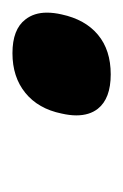

<svg xmlns="http://www.w3.org/2000/svg" viewBox="33 -224 200 313"><g transform="rotate(90 133.5 -67.0)"><path d="M153.8 -126Q164.6 -112.3 164.6 -90.8Q164.6 -80.1 161.6 -66.9Q153.8 -28.8 127.9 -7.8Q102.1 13.2 63.2 13.2Q24.4 13.2 8.3 -7.8Q-2.9 -22 -2.9 -43Q-2.9 -54.2 0 -66.9Q8.3 -105.5 33.2 -126.2Q58.1 -147 97.7 -147Q137.2 -147 153.8 -126Z"/></g></svg>

Font: Open Sans Hebrew Condensed
Style: Bold Italic
Weight: 700
Width: 3
Italic angle: -12°
Foundry: Ascender Corporation, Yanek Iontef
Version: Version 2.001;PS 002.001;hotconv 1.0.70;makeotf.lib2.5.58329